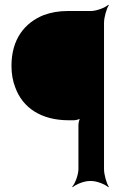

<svg xmlns="http://www.w3.org/2000/svg" viewBox="-20 -757 522 803"><path d="M355 0H362C385 0 420 14 433 26L435 24C426 11 415 -26 415 -50V-661C415 -685 426 -722 435 -735L433 -737C420 -725 384 -711 360 -711H264C226 -711 193 -705 163 -694C83 -662 28 -593 28 -482C28 -449 33 -419 44 -391C75 -306 152 -254 268 -254H288C297 -254 314 -258 319 -263L317 -265C312 -260 308 -243 308 -234V-50C308 -26 294 11 282 24L284 26C297 14 332 0 355 0Z"/></svg>

Font: Asimov
Style: EdgeExtreme
Weight: 500
Designer: Google
Version: Version 2.000980: 2014